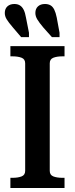

<svg xmlns="http://www.w3.org/2000/svg" viewBox="-20 -941 375 961"><path d="M264 -853 278 -777V-755H240L198 -802Q176 -828 166.5 -844Q157 -860 157 -876Q157 -897 170 -909Q183 -921 205 -921Q221 -921 232.5 -914.5Q244 -908 251.5 -893Q259 -878 264 -853ZM110 -853 125 -777V-755H86L45 -803Q22 -830 13 -845Q4 -860 4 -876Q4 -897 17 -909Q30 -921 52 -921Q68 -921 79.5 -914Q91 -907 98.5 -892Q106 -877 110 -853ZM106 -86V-624Q106 -645 88 -652Q70 -659 42 -659H32V-710H303V-659H293Q265 -659 247 -652Q229 -645 229 -624V-86Q229 -65 247 -58Q265 -51 293 -51H303V0H32V-51H42Q70 -51 88 -58Q106 -65 106 -86Z"/></svg>

Font: Roboto Serif 28pt Condensed Medium
Style: Regular
Weight: 500
Width: 3
Designer: Greg Gazdowicz
Foundry: Commercial Type
Version: Version 1.008